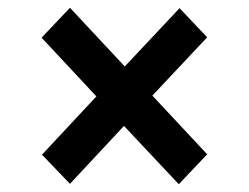

<svg xmlns="http://www.w3.org/2000/svg" viewBox="-20 -606 640 494"><path d="M160 -133 88 -208 228 -358 87 -509 160 -586 301 -435 442 -585 513 -510 372 -360 513 -209 440 -132 299 -282Z"/></svg>

Font: Red Hat Display Black
Style: Regular
Weight: 900
Designer: Pentagram, MCKL
Foundry: Pentagram, MCKL
Version: Version 1.023; ttfautohint (v1.8.3)